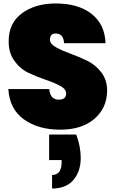

<svg xmlns="http://www.w3.org/2000/svg" viewBox="-20 -740 725 1106"><path d="M263 35H419Q445 103 445 170Q445 247 403 296.5Q361 346 280 346V268Q335 268 335 193V182H263ZM597 -219Q597 -119 524.5 -56Q452 7 327 7Q200 7 117.5 -52.5Q35 -112 28 -227H264Q269 -166 318 -166Q361 -166 361 -201Q361 -227 326.5 -245.5Q292 -264 243 -280.5Q194 -297 145 -320Q96 -343 62.5 -390Q29 -437 30 -504Q30 -607 106.5 -663.5Q183 -720 301 -720Q431 -720 507.5 -660Q584 -600 588 -491H349Q346 -547 300 -547Q268 -547 268 -511Q268 -487 302 -468Q336 -449 384 -431.5Q432 -414 480.5 -391Q529 -368 563 -324Q597 -280 597 -219Z"/></svg>

Font: Poppins Black
Style: Regular
Weight: 900
Designer: Ninad Kale (Devanagari), Jonny Pinhorn (Latin)
Foundry: Indian Type Foundry
Version: Version 3.200;PS 1.000;hotconv 16.6.54;makeotf.lib2.5.65590